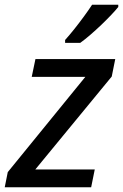

<svg xmlns="http://www.w3.org/2000/svg" viewBox="-37 -786 517 806"><path d="M-17.1 0 -4.4 -63.5 321.3 -463.4H96.2L111.8 -538.1H446.8L432.1 -464.8L111.3 -74.7H360.8L345.7 0ZM236.3 -606V-618.2Q253.9 -637.7 274.4 -663.3Q294.9 -689 314.9 -716.3Q335 -743.7 349.6 -766.1H459.5V-756.8Q448.7 -743.2 429.9 -723.4Q411.1 -703.6 388.2 -681.6Q365.2 -659.7 342.3 -639.9Q319.3 -620.1 299.8 -606Z"/></svg>

Font: Open Sans Medium
Style: Italic
Weight: 500
Italic angle: -12°
Designer: Monotype Design Team
Foundry: Monotype Imaging Inc.
Version: Version 3.000